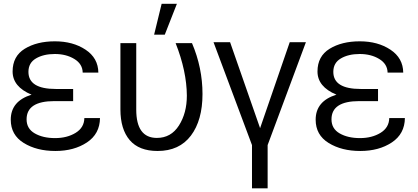

<svg xmlns="http://www.w3.org/2000/svg" viewBox="-20 -772 2220 1019"><path d="M37.1 -136.7Q37.1 -235.4 147.5 -269.5Q46.9 -311.5 46.9 -392.6Q46.9 -473.6 111.3 -513.2Q175.8 -552.7 271.5 -552.7Q367.2 -552.7 434.1 -508.3Q501 -463.9 502 -386.7H418.9Q418 -432.6 374.5 -459Q331.1 -485.4 271 -485.4Q210.9 -485.4 170.9 -461.9Q130.9 -438.5 130.9 -390.6Q130.9 -299.8 276.4 -299.8H368.2V-235.4H268.6Q121.1 -235.4 121.1 -138.7Q121.1 -88.9 164.6 -64Q208 -39.1 272 -39.1Q335.9 -39.1 381.3 -66.9Q426.8 -94.7 427.7 -145.5H510.7Q509.8 -61.5 441.4 -16.1Q373 29.3 273.9 29.3Q174.8 29.3 106 -13.2Q37.1 -55.7 37.1 -136.7Z M619.1 -191.4V-543H703.1V-190.4Q703.1 -40 812.5 -40Q887.7 -40 929.7 -106Q971.7 -171.9 971.7 -264.6Q970.7 -394.5 912.1 -543H999Q1054.7 -412.1 1054.7 -272.9Q1054.7 -133.8 993.2 -52.2Q931.6 29.3 816.4 29.3Q717.8 29.3 668.5 -28.3Q619.1 -85.9 619.1 -191.4ZM797.9 -587.9 837.9 -752H918.9L854.5 -587.9Z M1113.3 -547.9H1201.2L1360.4 -91.8L1517.6 -547.9H1603.5L1400.4 -2V227.5H1317.4V-2Z M1655.3 -136.7Q1655.3 -235.4 1765.6 -269.5Q1665 -311.5 1665 -392.6Q1665 -473.6 1729.5 -513.2Q1793.9 -552.7 1889.6 -552.7Q1985.4 -552.7 2052.2 -508.3Q2119.1 -463.9 2120.1 -386.7H2037.1Q2036.1 -432.6 1992.7 -459Q1949.2 -485.4 1889.2 -485.4Q1829.1 -485.4 1789.1 -461.9Q1749 -438.5 1749 -390.6Q1749 -299.8 1894.5 -299.8H1986.3V-235.4H1886.7Q1739.3 -235.4 1739.3 -138.7Q1739.3 -88.9 1782.7 -64Q1826.2 -39.1 1890.1 -39.1Q1954.1 -39.1 1999.5 -66.9Q2044.9 -94.7 2045.9 -145.5H2128.9Q2127.9 -61.5 2059.6 -16.1Q1991.2 29.3 1892.1 29.3Q1793 29.3 1724.1 -13.2Q1655.3 -55.7 1655.3 -136.7Z"/></svg>

Font: GenEi M Gothic v2 Regular
Style: Regular
Weight: 400
Version: Version 2.0